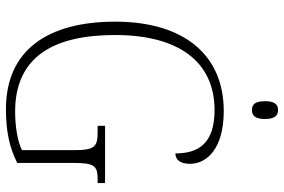

<svg xmlns="http://www.w3.org/2000/svg" viewBox="-175 -772 957 647"><g transform="rotate(90 303.5 -448.5)"><path d="M351 -819C368 -819 381 -828 381 -863C381 -897 368 -907 351 -907C333 -907 321 -897 321 -863C321 -828 333 -819 351 -819ZM348 10C423 10 477 -2 529 -28V-218C529 -290 540 -299 585 -299H597V-324H404V-299H425C474 -299 486 -290 486 -219V-44C456 -29 406 -21 356 -21C173 -21 98 -148 98 -358C98 -573 189 -693 351 -693C463 -693 497 -639 497 -561C518 -561 532 -577 532 -610C532 -667 481 -724 354 -724C166 -724 53 -591 53 -358C53 -132 148 10 348 10Z"/></g></svg>

Font: Noto Serif Bengali SemiCondensed ExtraLight
Style: Regular
Weight: 200
Width: 4
Designer: Juan Bruce, Universal Thirst, Indian Type Foundry and the Monotype Design Team.
Foundry: Monotype Imaging Inc.
Version: Version 2.003